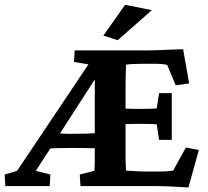

<svg xmlns="http://www.w3.org/2000/svg" viewBox="-43 -786 878 811"><path d="M752.9 5.9Q736.3 4.9 712.4 3.4Q688.5 2 663.6 1Q638.7 0 618.2 0H296.9L293.9 -48.8L355.5 -64.5Q357.4 -85 357.4 -115.2Q357.4 -145.5 357.4 -184.6V-491.2L390.6 -502L108.4 -64.5L169.9 -48.8L167 0H-20.5L-23.4 -48.8L29.3 -64.5L352.5 -546.9L362.3 -508.8L269.5 -524.4L272.5 -573.2H581.1Q601.6 -573.2 630.4 -574.2Q659.2 -575.2 686.5 -576.7Q713.9 -578.1 730.5 -578.1L755.9 -433.6L699.2 -425.8L663.1 -511.7Q650.4 -514.6 640.1 -515.6Q629.9 -516.6 618.2 -516.6H554.7Q536.1 -516.6 518.6 -515.6Q501 -514.6 489.3 -512.7Q489.3 -506.8 488.8 -494.6Q488.3 -482.4 487.8 -458.5Q487.3 -434.6 487.3 -392.6V-187.5Q487.3 -152.3 487.3 -130.4Q487.3 -108.4 487.8 -96.2Q488.3 -84 488.8 -77.6Q489.3 -71.3 489.3 -65.4Q510.7 -64.5 530.3 -63Q549.8 -61.5 575.2 -61.5H620.1Q644.5 -61.5 656.2 -62Q668 -62.5 674.3 -63.5Q680.7 -64.5 688.5 -65.4L742.2 -163.1L796.9 -152.3ZM149.4 -157.2 169.9 -225.6Q182.6 -224.6 193.4 -223.6Q204.1 -222.7 219.7 -221.7Q235.4 -220.7 262.7 -220.7Q298.8 -220.7 326.7 -221.7Q354.5 -222.7 379.9 -225.6V-159.2Q345.7 -160.2 317.9 -160.6Q290 -161.1 262.7 -161.1Q222.7 -161.1 195.3 -160.2Q168 -159.2 149.4 -157.2ZM628.9 -195.3 619.1 -260.7Q612.3 -261.7 597.7 -262.2Q583 -262.7 563.5 -262.7H521.5Q504.9 -262.7 490.2 -261.7Q475.6 -260.7 467.8 -259.8V-329.1Q475.6 -328.1 490.2 -327.1Q504.9 -326.2 521.5 -326.2H563.5Q583 -326.2 597.7 -326.7Q612.3 -327.1 619.1 -328.1L628.9 -392.6H682.6V-195.3ZM454.1 -616.2 393.6 -635.7 485.4 -765.6 598.6 -743.2Z"/></svg>

Font: Crimson Pro ExtraLight
Style: Bold
Weight: 700
Version: Version 1.002